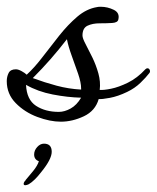

<svg xmlns="http://www.w3.org/2000/svg" viewBox="-23 -336 464 568"><path d="M157 24Q125 24 87.5 10Q50 -4 23.5 -31Q-3 -58 -3 -96Q-3 -109 2.5 -120Q8 -131 24 -131Q31 -131 41 -125.5Q51 -120 56 -115Q79 -136 103 -167.5Q127 -199 152.5 -231Q178 -263 205.5 -286.5Q233 -310 264 -315Q267 -316 275 -316Q295 -316 313.5 -307Q332 -298 327 -278Q325 -269 308.5 -268Q292 -267 271.5 -267Q251 -267 236 -260Q221 -253 221 -231Q221 -223 230 -206Q239 -189 250 -166.5Q261 -144 268 -119Q275 -94 272 -70Q283 -69 305.5 -73.5Q328 -78 355.5 -91.5Q383 -105 407 -131Q410 -134 413 -134Q418 -134 420 -129Q422 -124 419 -120Q409 -107 392.5 -91Q376 -75 353 -64Q326 -51 302 -46.5Q278 -42 269 -43Q259 -8 225 8Q191 24 157 24ZM217 -71V-74Q217 -92 208 -118Q199 -144 189 -171.5Q179 -199 175 -220Q151 -189 126.5 -161Q102 -133 74 -105Q109 -92 144.5 -82.5Q180 -73 217 -71ZM151 -5Q168 -5 186 -15Q204 -25 217 -47Q177 -48 133 -56.5Q89 -65 54 -85Q56 -41 83.5 -23Q111 -5 151 -5ZM52 212Q47 212 47 208Q47 203 53 197Q53 196 54.5 194.5Q56 193 55 194Q62 186 75 170Q88 154 92 141Q78 136 78 121Q78 109 87 99Q96 89 107 89Q130 89 130 113Q130 135 99 173Q79 199 62 209Q60 210 57 211Q54 212 52 212Z"/></svg>

Font: Corinthia
Style: Bold
Weight: 700
Designer: Robert E. Leuschke
Foundry: Robert E. Leuschke
Version: Version 1.013; ttfautohint (v1.8.3)